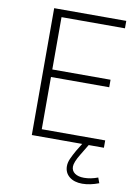

<svg xmlns="http://www.w3.org/2000/svg" viewBox="-94 -720 705 981"><g transform="rotate(10 259.0 -229.0)"><path d="M480 -38.1V0H106V-658.2H480V-619.6H150.9V-348.1H453.1V-309.1H150.9V-38.1ZM478 154.8 488.3 182.6Q441.9 200.2 402.3 200.2Q360.4 200.2 335.2 179.7Q310.1 159.2 310.1 125Q310.1 106 319.6 85Q329.1 64 342.8 40L367.7 -0.5V-6.3L400.4 -1.5L401.4 -0.5L367.2 56.2Q340.8 99.6 340.8 122.1Q340.8 144 358.4 156.5Q376 168.9 406.2 168.9Q440.9 168.9 478 154.8Z"/></g></svg>

Font: Estedad-FD ExtraLight
Style: Regular
Weight: 200
Designer: Amin Abedi
Version: Version 7.3